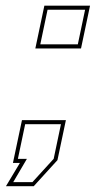

<svg xmlns="http://www.w3.org/2000/svg" viewBox="-46 -560 344 660"><path d="M-25.5 80 22.5 0H-1.5L29.5 -147H180.5L151.5 -9.5L70 80ZM-0.5 66H65.5L138.5 -14L163.5 -133H40.5L15.5 -14H46.5ZM75.5 -393.5 106.5 -540.5H263.5L232.5 -393.5ZM92.5 -407.5H221.5L246.5 -526.5H117.5Z"/></svg>

Font: Tourney Thin Thin
Style: Italic
Weight: 250
Italic angle: -12°
Version: Version 1.015